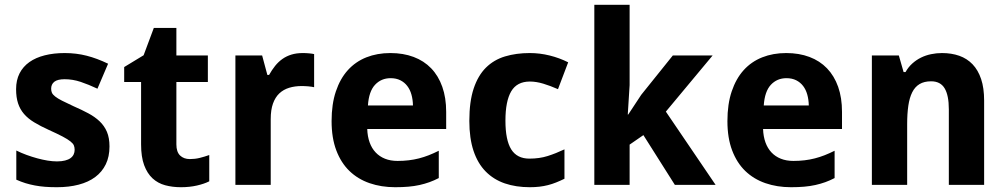

<svg xmlns="http://www.w3.org/2000/svg" viewBox="-20 -780 4247 810"><path d="M441.9 -162.1Q441.9 -119.1 426.3 -86.9Q410.6 -54.7 381.8 -33.2Q353 -11.7 312 -1Q271 9.8 220.2 9.8Q193.4 9.8 170.4 8.1Q147.5 6.3 127 2.4Q106.4 -1.5 87.4 -7.3Q68.4 -13.2 48.8 -22V-145Q69.3 -134.8 92 -126.5Q114.7 -118.2 137.2 -112.1Q159.7 -106 180.9 -102.5Q202.1 -99.1 220.2 -99.1Q240.2 -99.1 254.4 -102.8Q268.6 -106.4 277.6 -113Q286.6 -119.6 290.8 -128.7Q294.9 -137.7 294.9 -147.9Q294.9 -158.2 291.7 -166.3Q288.6 -174.3 277.3 -183.3Q266.1 -192.4 244.4 -203.9Q222.7 -215.3 186 -231.9Q150.4 -248 124.3 -263.9Q98.1 -279.8 81.3 -299.3Q64.5 -318.8 56.2 -344Q47.9 -369.1 47.9 -403.8Q47.9 -441.9 62.5 -470.5Q77.1 -499 104 -518.1Q130.9 -537.1 168.7 -546.6Q206.5 -556.2 252.9 -556.2Q301.8 -556.2 345.7 -544.9Q389.6 -533.7 436 -511.2L391.1 -405.8Q354 -423.3 320.3 -434.6Q286.6 -445.8 252.9 -445.8Q222.7 -445.8 209.2 -435.1Q195.8 -424.3 195.8 -405.8Q195.8 -396 199.2 -388.4Q202.6 -380.9 212.9 -372.8Q223.1 -364.7 241.7 -355.2Q260.3 -345.7 290 -332Q324.7 -316.9 352.5 -302Q380.4 -287.1 400.4 -268.1Q420.4 -249 431.2 -223.6Q441.9 -198.2 441.9 -162.1Z M780.8 -108.9Q802.7 -108.9 822.5 -113.8Q842.3 -118.7 862.8 -126V-15.1Q841.8 -4.4 810.8 2.7Q779.8 9.8 743.2 9.8Q707.5 9.8 676.8 1.5Q646 -6.8 623.5 -27.6Q601.1 -48.3 588.1 -83.3Q575.2 -118.2 575.2 -170.9V-434.1H503.9V-497.1L585.9 -546.9L628.9 -662.1H724.1V-545.9H856.9V-434.1H724.1V-170.9Q724.1 -139.2 739.7 -124Q755.4 -108.9 780.8 -108.9Z M1257.8 -556.2Q1263.7 -556.2 1270.8 -555.9Q1277.8 -555.7 1284.4 -554.9Q1291 -554.2 1296.6 -553.5Q1302.2 -552.7 1305.2 -551.8V-412.1Q1301.3 -413.1 1294.4 -414.1Q1287.6 -415 1280 -415.8Q1272.5 -416.5 1265.1 -416.7Q1257.8 -417 1252.9 -417Q1224.1 -417 1200 -409.7Q1175.8 -402.3 1158.4 -386Q1141.1 -369.6 1131.6 -343Q1122.1 -316.4 1122.1 -277.8V0H973.1V-545.9H1085.9L1107.9 -463.9H1115.2Q1127 -484.9 1140.6 -502Q1154.3 -519 1171.1 -531Q1188 -543 1209.2 -549.6Q1230.5 -556.2 1257.8 -556.2Z M1627.9 -450.2Q1588.4 -450.2 1562.3 -422.4Q1536.1 -394.5 1532.2 -335H1722.2Q1721.7 -359.9 1715.8 -380.9Q1710 -401.9 1698.2 -417.2Q1686.5 -432.6 1668.9 -441.4Q1651.4 -450.2 1627.9 -450.2ZM1647 9.8Q1588.4 9.8 1539.1 -7.3Q1489.7 -24.4 1454.1 -58.8Q1418.5 -93.3 1398.7 -145.8Q1378.9 -198.2 1378.9 -269Q1378.9 -340.8 1397 -394.5Q1415 -448.2 1447.5 -484.1Q1480 -520 1525.6 -538.1Q1571.3 -556.2 1627 -556.2Q1681.2 -556.2 1724.9 -539.8Q1768.6 -523.4 1799.1 -491.7Q1829.6 -460 1845.9 -413.8Q1862.3 -367.7 1862.3 -308.1V-235.8H1529.3Q1530.3 -204.6 1539.3 -179.4Q1548.3 -154.3 1564.7 -137Q1581.1 -119.6 1604.2 -110.4Q1627.4 -101.1 1657.2 -101.1Q1682.1 -101.1 1704.3 -103.8Q1726.6 -106.4 1747.6 -111.8Q1768.6 -117.2 1789.1 -125.2Q1809.6 -133.3 1831.1 -144V-28.8Q1811.5 -18.6 1791.7 -11.5Q1772 -4.4 1750 0.5Q1728 5.4 1702.6 7.6Q1677.2 9.8 1647 9.8Z M2215.3 9.8Q2156.7 9.8 2109.6 -6.3Q2062.5 -22.5 2029.1 -56.4Q1995.6 -90.3 1977.8 -143.3Q1960 -196.3 1960 -270Q1960 -351.6 1978.3 -406.5Q1996.6 -461.4 2030 -494.6Q2063.5 -527.8 2110.6 -542Q2157.7 -556.2 2215.3 -556.2Q2257.3 -556.2 2298.8 -545.9Q2340.3 -535.6 2377 -517.1L2334 -403.8Q2301.8 -418 2272 -427Q2242.2 -436 2215.3 -436Q2161.1 -436 2136.7 -394.8Q2112.3 -353.5 2112.3 -271Q2112.3 -189 2136.7 -149.9Q2161.1 -110.8 2213.4 -110.8Q2255.9 -110.8 2290.5 -121.8Q2325.2 -132.8 2361.3 -149.9V-25.9Q2343.3 -17.1 2326.2 -10.3Q2309.1 -3.4 2291.7 1Q2274.4 5.4 2255.6 7.6Q2236.8 9.8 2215.3 9.8Z M2630.4 -296.9 2685.1 -379.9 2818.4 -545.9H2986.3L2789.1 -309.1L2999 0H2827.1L2694.3 -210L2636.2 -169.9V0H2487.3V-759.8H2636.2V-420.9L2628.4 -296.9Z M3297.9 -450.2Q3258.3 -450.2 3232.2 -422.4Q3206.1 -394.5 3202.1 -335H3392.1Q3391.6 -359.9 3385.7 -380.9Q3379.9 -401.9 3368.2 -417.2Q3356.4 -432.6 3338.9 -441.4Q3321.3 -450.2 3297.9 -450.2ZM3316.9 9.8Q3258.3 9.8 3209 -7.3Q3159.7 -24.4 3124 -58.8Q3088.4 -93.3 3068.6 -145.8Q3048.8 -198.2 3048.8 -269Q3048.8 -340.8 3066.9 -394.5Q3085 -448.2 3117.4 -484.1Q3149.9 -520 3195.6 -538.1Q3241.2 -556.2 3296.9 -556.2Q3351.1 -556.2 3394.8 -539.8Q3438.5 -523.4 3469 -491.7Q3499.5 -460 3515.9 -413.8Q3532.2 -367.7 3532.2 -308.1V-235.8H3199.2Q3200.2 -204.6 3209.2 -179.4Q3218.3 -154.3 3234.6 -137Q3251 -119.6 3274.2 -110.4Q3297.4 -101.1 3327.1 -101.1Q3352.1 -101.1 3374.3 -103.8Q3396.5 -106.4 3417.5 -111.8Q3438.5 -117.2 3459 -125.2Q3479.5 -133.3 3501 -144V-28.8Q3481.4 -18.6 3461.7 -11.5Q3441.9 -4.4 3419.9 0.5Q3397.9 5.4 3372.6 7.6Q3347.2 9.8 3316.9 9.8Z M4131.8 0H3982.9V-318.8Q3982.9 -377.9 3965.1 -407.5Q3947.3 -437 3908.2 -437Q3878.9 -437 3859.4 -425.3Q3839.8 -413.6 3828.4 -390.6Q3816.9 -367.7 3812 -334Q3807.1 -300.3 3807.1 -256.8V0H3658.2V-545.9H3772L3792 -476.1H3800.3Q3812 -497.1 3828.9 -512.2Q3845.7 -527.3 3865.7 -537.1Q3885.7 -546.9 3908.2 -551.5Q3930.7 -556.2 3954.1 -556.2Q3994.1 -556.2 4026.9 -544.7Q4059.6 -533.2 4083 -508.8Q4106.4 -484.4 4119.1 -446.5Q4131.8 -408.7 4131.8 -356Z"/></svg>

Font: Droid Sans
Style: Bold
Weight: 700
Foundry: Ascender Corporation
Version: Version 1.00 build 112